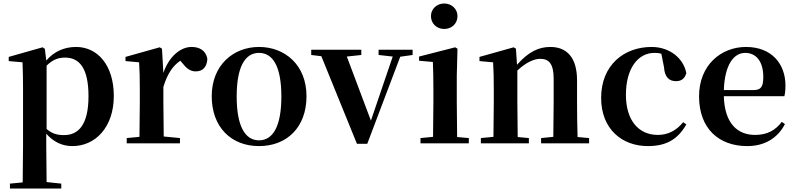

<svg xmlns="http://www.w3.org/2000/svg" viewBox="-20 -821 4557 1100"><path d="M395 16C527 16 632 -93 632 -271C632 -449 538 -552 416 -552C351 -552 291 -528 245 -474L237 -541L224 -550L30 -495V-471L109 -464C111 -415 112 -375 112 -309V14L110 224L37 231V259H331V231L247 222L245 13V-55C289 -5 340 16 395 16ZM247 -445C286 -483 318 -491 353 -491C436 -491 487 -429 487 -270C487 -104 428 -47 347 -47C308 -47 278 -55 247 -82Z M777 0H1011V-30L918 -39L916 -235V-323C939 -398 969 -443 1013 -473L1021 -464C1046 -432 1068 -412 1101 -412C1146 -412 1166 -442 1168 -485C1158 -534 1121 -552 1077 -552C1015 -552 948 -498 916 -403L908 -542L895 -550L699 -495V-471L777 -464C780 -415 781 -377 781 -310V-235C781 -180 780 -95 779 -37L706 -30V0Z M1464 16C1622 16 1736 -90 1736 -270C1736 -449 1612 -552 1464 -552C1317 -552 1193 -448 1193 -270C1193 -92 1305 16 1464 16ZM1464 -17C1383 -17 1336 -100 1336 -268C1336 -437 1383 -518 1464 -518C1545 -518 1592 -437 1592 -268C1592 -100 1545 -17 1464 -17Z M2149 -506 2230 -497 2105 -130 1967 -497 2050 -506V-536H1763V-506L1821 -499L2025 3H2084L2273 -496L2344 -506V-536H2149Z M2525 -655C2567 -655 2601 -685 2601 -729C2601 -770 2567 -801 2525 -801C2483 -801 2449 -770 2449 -729C2449 -685 2483 -655 2525 -655ZM2460 0H2666V-30L2599 -36C2598 -94 2597 -180 2597 -235V-388L2601 -542L2588 -550L2381 -497V-473L2460 -466C2462 -418 2463 -375 2463 -308V-235L2461 -37L2389 -30V0Z M3149 0H3355V-30L3289 -36C3287 -93 3286 -177 3286 -235V-361C3286 -493 3226 -552 3133 -552C3068 -552 3009 -526 2942 -450L2936 -542L2923 -550L2727 -495V-471L2805 -464C2808 -415 2809 -376 2809 -310V-235C2809 -180 2808 -94 2807 -37L2735 -30V0H3010V-30L2946 -36L2944 -235V-417C2994 -464 3041 -484 3075 -484C3126 -484 3152 -454 3152 -370V-235L3150 -37L3080 -30V0Z M3692 16C3799 16 3864 -24 3912 -108L3894 -121C3856 -74 3808 -48 3749 -48C3638 -48 3566 -132 3566 -278C3566 -429 3635 -518 3729 -518C3743 -518 3756 -517 3769 -513L3784 -437C3788 -376 3816 -356 3853 -356C3883 -356 3903 -370 3912 -402C3896 -488 3816 -552 3713 -552C3557 -552 3424 -450 3424 -260C3424 -83 3542 16 3692 16Z M4261 16C4360 16 4435 -29 4477 -110L4459 -123C4424 -76 4377 -48 4306 -48C4206 -48 4131 -113 4127 -270H4474C4478 -288 4480 -306 4480 -331C4480 -455 4401 -552 4254 -552C4112 -552 3985 -449 3985 -269C3985 -84 4099 16 4261 16ZM4127 -305C4132 -452 4185 -518 4249 -518C4313 -518 4353 -468 4353 -380C4353 -326 4341 -305 4298 -305Z"/></svg>

Font: Noto Serif KR
Style: Bold
Weight: 700
Designer: Ryoko NISHIZUKA 西塚涼子 (kana & ideographs); Frank Grießhammer (Latin, Greek & Cyrillic); Wenlong ZHANG 张文龙 (bopomofo); San
Foundry: Adobe
Version: Version 2.001;hotconv 1.1.0;makeotfexe 2.6.0